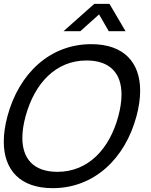

<svg xmlns="http://www.w3.org/2000/svg" viewBox="-37 -965 789 1000"><path d="M293.9 -802.5H381.4L478.9 -890L529.4 -802.5H616.9L533.1 -945H454.1ZM237.4 15C452.9 15 614.4 -138 673.9 -360C686.6 -407.6 693 -452.1 693 -492.5C693 -640.6 607.6 -735 438.3 -735C222.8 -735 61.4 -582 1.9 -360C-10.9 -312.4 -17.3 -267.9 -17.3 -227.5C-17.3 -79.4 68.1 15 237.4 15ZM260.2 -70C137.7 -70.8 79.4 -138.5 79.4 -247C79.4 -280.9 85.1 -318.9 96.4 -360C143.4 -531.8 253.9 -650 413.6 -650C414.2 -650 414.9 -650 415.6 -650C538.2 -649.2 595.9 -581.3 595.9 -472.5C595.9 -438.7 590.3 -400.9 579.4 -360C533.3 -188.2 421.8 -70 262.2 -70C261.5 -70 260.8 -70 260.2 -70Z"/></svg>

Font: Manrope
Style: MediumItalic
Weight: 500
Italic angle: -15°
Designer: Mikhail Sharanda
Foundry: Mikhail Sharanda
Version: Version 4.502;hotconv 1.0.109;makeotfexe 2.5.65596